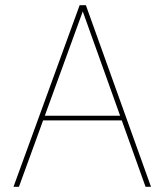

<svg xmlns="http://www.w3.org/2000/svg" viewBox="-20 -720 635 740"><path d="M32 0 287 -700H311L562 0H541L299 -676L53 0ZM131 -256 140 -274H456L465 -256Z"/></svg>

Font: DM Sans 20pt Thin
Style: Regular
Weight: 250
Version: Version 4.004;gftools[0.9.30]